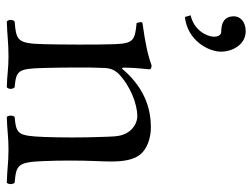

<svg xmlns="http://www.w3.org/2000/svg" viewBox="-109 -629 743 565"><g transform="rotate(90 262.5 -346.5)"><path d="M72 -698C42 -698 28 -680 28 -664C28 -648 33 -626 74 -626C82 -626 88 -618 88 -605C88 -582 67 -545 25 -536L30 -519C100 -527 132 -589 132 -625C132 -661 110 -698 72 -698ZM188 -341C185 -337 179 -328 179 -341C179 -370 184 -414 184 -414C184 -419 180 -421 172 -421C145 -411 112 -403 46 -394C44 -388 46 -383 48 -377C99 -372 108 -367.5 110 -312C111.9 -260.6 111.3 -153 110 -104C108 -26 100 -23 43 -18C37 -12 37 -1 43 5C82 4 105 0 146 0C183 0 197 4 237 5C243 -1 243 -12 237 -18C188 -23 182 -26 180 -104C178.8 -150.7 177.6 -235.5 180 -283C181 -303 188 -314 196 -323C232 -358 285 -379 322 -379C341 -379 362 -367 373 -345C383 -326 381.8 -300 383 -271C385 -221.1 385 -154.1 383 -104C379.9 -26.1 374 -23 324 -18C319 -12 319 -1 324 5C364 4 382 0 420 0C459 0 477 4 518 5C523 -1 523 -12 518 -18C465 -23 457.2 -26.1 454 -104C452 -153.5 452 -208 454 -258C454.6 -273 455.2 -287.5 455.2 -301.3C455.2 -335.2 451.6 -364.7 436 -386C420 -407 388 -419 355 -419C308 -419 246 -406 188 -341Z"/></g></svg>

Font: Libertinus Serif Display
Style: Regular
Weight: 400
Designer: Philipp H. Poll
Foundry: Khaled Hosny
Version: Version 6.1